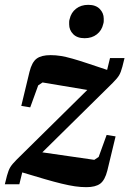

<svg xmlns="http://www.w3.org/2000/svg" viewBox="-36 -762 535 794"><path d="M321 12Q298 12 274 8.5Q250 5 219 -2.5Q188 -10 148.5 -21.5Q109 -33 56 -49L44 0H-16L-7 -36Q-1 -58 6.5 -70.5Q14 -83 33 -102L325 -390L140 -421L122 -409L89 -318L52 -324L86 -465Q96 -505 115.5 -519.5Q135 -534 173 -534Q195 -534 216 -530.5Q237 -527 263.5 -519.5Q290 -512 324.5 -500.5Q359 -489 407 -473L419 -522H479L470 -486Q464 -463 456.5 -450.5Q449 -438 430 -419L139 -132L354 -101L372 -113L405 -204L442 -198L408 -57Q398 -17 378.5 -2.5Q359 12 321 12ZM314 -604Q283 -604 266.5 -621Q250 -638 250 -661Q250 -666 250 -671.5Q250 -677 252 -683Q258 -710 278.5 -726Q299 -742 329 -742Q360 -742 376.5 -725Q393 -708 393 -685Q393 -680 393 -674.5Q393 -669 391 -663Q385 -636 364.5 -620Q344 -604 314 -604Z"/></svg>

Font: IBM Plex Serif SemiBold
Style: Italic
Weight: 600
Italic angle: -14°
Designer: Mike Abbink, Paul van der Laan, Pieter van Rosmalen
Foundry: Bold Monday
Version: Version 2.5